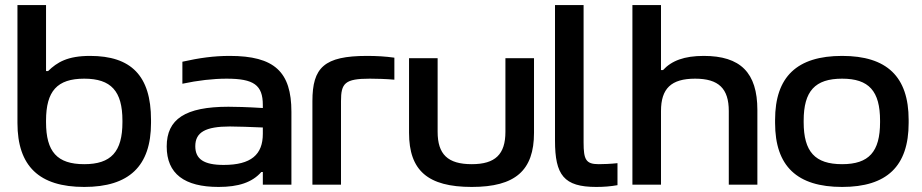

<svg xmlns="http://www.w3.org/2000/svg" viewBox="-20 -730 3643 759"><path d="M577 -244V-256C577 -431 498 -509 336 -509C247 -509 206 -484 170 -449H162V-710H49V-244C49 -73 135 9 313 9C490 9 577 -73 577 -244ZM162 -247V-253C162 -370 206 -419 313 -419C419 -419 464 -370 464 -253V-247C464 -130 419 -81 313 -81C206 -81 162 -130 162 -247Z M888 -509C825 -509 768 -501 701 -486V-399C762 -412 822 -419 876 -419C983 -419 1019 -394 1019 -315V-303C955 -307 909 -308 883 -308C712 -308 639 -259 639 -151C639 -43 709 9 844 9C923 9 977 -9 1013 -50H1019V0H1132V-288C1132 -446 1065 -509 888 -509ZM752 -152C752 -207 792 -230 889 -230C920 -230 972 -228 1019 -226V-201C1019 -119 973 -78 864 -78C786 -78 752 -101 752 -152Z M1442 -419C1465 -419 1506 -418 1539 -415V-502C1504 -507 1468 -509 1431 -509C1261 -509 1215 -463 1215 -330V0H1328V-330C1328 -401 1343 -419 1442 -419Z M1597 -205C1597 -56 1671 9 1845 9C2017 9 2091 -56 2091 -205V-500H1978V-209C1978 -120 1938 -81 1845 -81C1750 -81 1710 -120 1710 -209V-500H1597Z M2347 -81C2296 -81 2287 -99 2287 -167V-710H2174V-174C2174 -38 2209 9 2337 9C2366 9 2393 7 2421 2V-85C2395 -82 2363 -81 2347 -81Z M2480 -710V0H2593V-291C2593 -380 2633 -419 2728 -419C2821 -419 2861 -380 2861 -291V0H2974V-295C2974 -443 2907 -509 2762 -509C2685 -509 2635 -490 2601 -453H2593V-710Z M3044 -256V-244C3044 -73 3131 9 3309 9C3486 9 3572 -73 3572 -244V-256C3572 -427 3486 -509 3309 -509C3131 -509 3044 -427 3044 -256ZM3157 -247V-253C3157 -370 3202 -419 3309 -419C3415 -419 3459 -370 3459 -253V-247C3459 -130 3415 -81 3309 -81C3202 -81 3157 -130 3157 -247Z"/></svg>

Font: LT Wave Medium
Style: Regular
Weight: 500
Designer: Daniel Lyons
Version: Version 2.5 (Glyphs App)